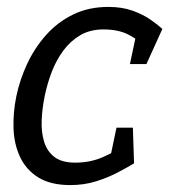

<svg xmlns="http://www.w3.org/2000/svg" viewBox="-20 -528 490 556"><path d="M184.2 8Q126.7 8 91.2 -14Q55.8 -36 38.3 -73Q20.8 -110 19.2 -156Q17.5 -202 27.5 -250Q37.5 -298 59.1 -344Q80.7 -390 113.8 -427Q146.8 -464 191.8 -486Q236.7 -508 294.2 -508L280 -442.8Q241 -442.8 212.5 -426.1Q184 -409.3 163.5 -381.7Q143 -354 129.8 -319.7Q116.7 -285.3 109.5 -250Q102.2 -214.7 100.7 -180.2Q99.2 -145.8 107.7 -117.8Q116.2 -89.7 137.8 -73.3Q159.3 -57 198.3 -57ZM183.2 8 197.3 -57Q242.8 -57 279.8 -73.9Q316.8 -90.8 340.3 -105.8L368.2 -55Q350.2 -44 321.8 -29Q293.5 -14 258.5 -3Q223.5 8 183.2 8ZM401.3 -395Q384 -410 354.3 -426.4Q324.7 -442.8 279.2 -442.8L293.3 -508Q333.7 -508 364.1 -497Q394.5 -486 415.8 -471.1Q437.2 -456.2 450.2 -444.2ZM317.3 -158.3H364.8L368.2 -55H295.7ZM356.3 -342.5 377.7 -444 450.2 -444.2 404 -342.5Z"/></svg>

Font: Epunda Slab Light
Style: Italic
Weight: 300
Italic angle: -12°
Designer: Simon Atzbach
Foundry: typofactur
Version: Version 1.102